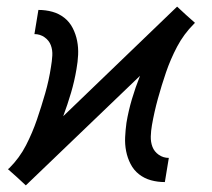

<svg xmlns="http://www.w3.org/2000/svg" viewBox="-20 -550 640 580"><path d="M58 10 31 -15 4 -39 8 -42Q39 -73 58.5 -111Q78 -149 91.5 -188.5Q105 -228 116.5 -268Q128 -308 134 -348Q137 -365 138 -382Q139 -399 133.5 -413.5Q128 -428 114.5 -437.5Q101 -447 84 -447L96 -520Q118 -520 138 -514.5Q158 -509 174 -496.5Q190 -484 199.5 -465.5Q209 -447 213 -426.5Q217 -406 216 -384.5Q215 -363 211 -341Q205 -305 194.5 -269.5Q184 -234 171 -199L515 -530L542 -505L569 -481L566 -478Q535 -447 515 -409Q495 -371 481.5 -331.5Q468 -292 457 -252Q446 -212 439 -172Q436 -155 435.5 -138Q435 -121 440.5 -106.5Q446 -92 459.5 -82.5Q473 -73 490 -73L478 0Q456 0 436 -5.5Q416 -11 400 -23.5Q384 -36 374.5 -54.5Q365 -73 361 -93.5Q357 -114 358 -135.5Q359 -157 362 -179Q368 -215 378.5 -250.5Q389 -286 403 -321Z"/></svg>

Font: Iosevka HT Extended
Style: Italic
Weight: 400
Width: 7
Italic angle: -9°
Monospace: yes
Designer: Belleve Invis
Foundry: Belleve Invis
Version: Version 32.3.0; ttfautohint (v1.8.4)